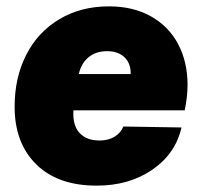

<svg xmlns="http://www.w3.org/2000/svg" viewBox="-20 -574 637 604"><path d="M26 -238Q26 -330 62.5 -401.5Q99 -473 166.5 -513.5Q234 -554 323 -554Q399 -554 455 -522.5Q511 -491 540.5 -435Q570 -379 570 -307Q570 -269 561 -227H211Q208 -180 230 -156Q252 -132 293 -132Q321 -132 340.5 -144Q360 -156 368 -176L551 -173Q532 -90 459 -40Q386 10 284 10Q162 10 94 -57Q26 -124 26 -238ZM391 -341Q392 -374 372 -393.5Q352 -413 317 -413Q281 -413 258 -393.5Q235 -374 228 -341Z"/></svg>

Font: Mona Sans Black
Style: Italic
Weight: 900
Italic angle: -11.7°
Designer: Deni Anggara
Foundry: GitHub
Version: Version 2.000